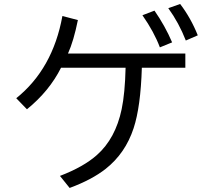

<svg xmlns="http://www.w3.org/2000/svg" viewBox="-20 -888 1020 957"><path d="M903.8 -550.3H687Q681.2 -356 646 -249Q605 -124 506.8 -46.4Q438 7.8 327.1 48.8L278.8 -11.2Q396.5 -56.2 462.9 -115.2Q555.7 -197.3 586.4 -343.8Q603 -422.9 606 -550.3H284.2Q225.6 -433.6 114.3 -343.3L61 -398.4Q243.2 -544.9 291 -808.1L368.2 -788.1Q347.2 -683.6 318.8 -621.1H903.8ZM776.9 -651.9Q748 -729 689.9 -812L750 -835Q803.2 -758.3 837.9 -676.8ZM906.2 -686Q871.6 -774.4 818.8 -847.2L877.9 -868.2Q931.2 -798.3 965.8 -711.9Z"/></svg>

Font: FORM UDPGothic
Style: Regular
Weight: 400
Foundry: Pronama LLC
Version: Version 1.05101